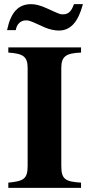

<svg xmlns="http://www.w3.org/2000/svg" viewBox="-20 -904 429 924"><path d="M336 -884C323 -848 309 -835 282 -835C271 -835 268 -836 243 -847L203 -865C174 -878 151 -884 130 -884C68 -884 32 -845 14 -759H56C60 -787 79 -806 105 -806C118 -806 125 -804 169 -784L198 -771C217 -763 242 -757 263 -757C319 -757 356 -797 379 -884ZM370 0V-25C294 -30 275 -41 275 -106V-576C275 -632 296 -648 370 -651V-676H20V-651C92 -646 113 -632 113 -576V-106C113 -44 95 -32 20 -25V0Z"/></svg>

Font: XITS
Style: Bold
Weight: 700
Designer: MicroPress Inc., with final additions and corrections provided by Coen Hoffman, Elsevier (retired)
Version: Version 1.107